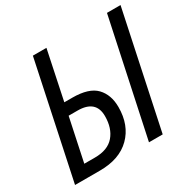

<svg xmlns="http://www.w3.org/2000/svg" viewBox="-158 -872 1031 1030"><g transform="rotate(-30 357.5 -357.0)"><path d="M21 0H175Q297 0 364.5 -67Q432 -134 432 -246Q432 -322 388.5 -367.5Q345 -413 242 -413H193L256 -714H172ZM479 0H564L715 -714H631ZM121 -74 177 -339H232Q345 -339 345 -240Q345 -165 306 -119.5Q267 -74 187 -74Z"/></g></svg>

Font: Noto Sans UI SemiCondensed
Style: Italic
Weight: 400
Width: 4
Italic angle: -12°
Designer: Monotype Design Team
Foundry: Monotype Imaging Inc.
Version: Version 1.901